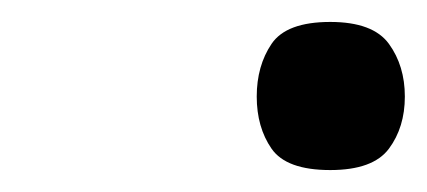

<svg xmlns="http://www.w3.org/2000/svg" viewBox="-20 -443 389 175"><path d="M214 -355Q214 -383 227.5 -403Q241 -423 281 -423Q320 -423 334.5 -403Q349 -383 349 -355Q349 -327 334.5 -307.5Q320 -288 281 -288Q241 -288 227.5 -307.5Q214 -327 214 -355Z"/></svg>

Font: Warnes
Style: Regular
Weight: 400
Designer: Eduardo Rodriguez Tunni
Foundry: Eduardo Rodriguez Tunni
Version: Version 1.002; ttfautohint (v1.8.4.7-5d5b);gftools[0.9.23]